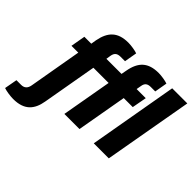

<svg xmlns="http://www.w3.org/2000/svg" viewBox="-285 -1005 1473 1473"><g transform="rotate(45 451.0 -268.5)"><path d="M18 197C138 197 189 137 206 36L284 -408H449L377 0H541L613 -408H711L733 -527H634L641 -566C646 -599 662 -615 700 -615H748L766 -718C745 -726 698 -734 667 -734C553 -734 498 -681 478 -570L470 -527H306L312 -566C318 -599 334 -615 372 -615H420L438 -718C417 -726 370 -734 338 -734C225 -734 170 -681 149 -570L142 -527H67L46 -408H120L45 22C39 57 20 77 -15 77H-66L-85 181C-61 190 -12 197 18 197ZM696 0H859L987 -724H823Z"/></g></svg>

Font: Archivo ExtraBold
Style: Italic
Weight: 800
Italic angle: -10°
Designer: Hector Gatti
Foundry: Omnibus-Type
Version: Version 2.001